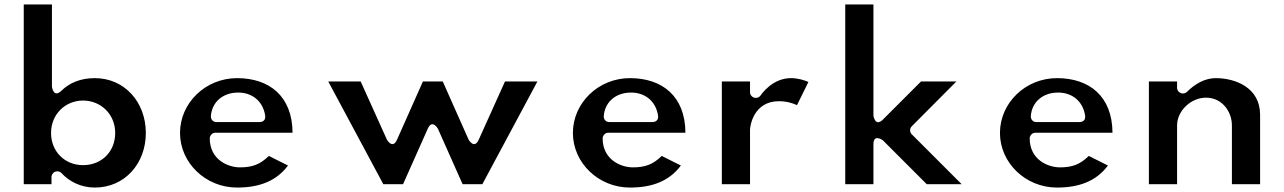

<svg xmlns="http://www.w3.org/2000/svg" viewBox="-20 -855 5783 865"><path d="M637 -256C637 -394.4 541.7 -503 407 -503C343.6 -503 293.5 -482.3 256.5 -446.1C221 -411.5 214 -464 214 -464V-835H87V-25H212V-58C212 -68.7 221.9 -83 237 -83H239C245.3 -83 252.7 -80.1 257.5 -74.8C291 -37.8 344.5 -10 407 -10C541.8 -10 637 -117.7 637 -256ZM499 -256C499 -173.1 439.3 -111 354 -111C271.6 -111 210 -172.8 210 -256C210 -340.6 274.6 -402 354 -402C434.2 -402 499 -340.7 499 -256Z M1298 -257C1297.1 -422.1 1192.9 -503 1048 -503C906 -503 791 -391.4 791 -256C791 -121.7 906 -10 1048 -10C1147 -10 1224.8 -38.5 1277.5 -109.3L1191.2 -152.5C1151.6 -113.7 1116.1 -101 1061 -101C1008.6 -101 925 -134.4 925 -232C925 -242.7 934.9 -257 950 -257ZM955 -305C938.5 -305 929.2 -318.7 930.1 -331.6C933.9 -391.7 980.6 -438 1053 -438C1115.9 -438 1165 -399.5 1174.7 -333.7C1178.1 -310.8 1159.8 -305 1150 -305Z M1795.8 -25 1907.2 -275.2C1927.3 -320.4 1952.8 -275.2 1952.8 -275.2L2064.2 -25H2153L2401.2 -488H2255.1L2136.8 -225.7C2116.4 -180.6 2091.2 -225.9 2091.2 -225.9L1974.7 -488H1885.3L1768.8 -225.9C1748.8 -180.6 1723.2 -225.7 1723.2 -225.7L1604.9 -488H1458.8L1707 -25Z M3068 -257C3067.1 -422.1 2962.9 -503 2818 -503C2676 -503 2561 -391.4 2561 -256C2561 -121.7 2676 -10 2818 -10C2917 -10 2994.8 -38.5 3047.5 -109.3L2961.2 -152.5C2921.6 -113.7 2886.1 -101 2831 -101C2778.6 -101 2695 -134.4 2695 -232C2695 -242.7 2704.9 -257 2720 -257ZM2725 -305C2708.5 -305 2699.2 -318.7 2700.1 -331.6C2703.9 -391.7 2750.6 -438 2823 -438C2885.9 -438 2935 -399.5 2944.7 -333.7C2948.1 -310.8 2929.8 -305 2920 -305Z M3232 -25H3359V-270C3359 -286.6 3374.5 -399 3489 -399C3524.5 -399 3552.2 -390 3570.6 -381.3L3622 -485.6C3605.4 -493.1 3576.6 -503 3543 -503C3459.4 -503 3409.3 -429.1 3406.8 -425.2C3402.8 -419.2 3394.7 -414 3386 -414H3384C3373.3 -414 3359 -423.9 3359 -439V-488H3232Z M4288.8 -488H4129.4L3957.7 -316.3C3922.6 -281.3 3915 -334 3915 -334V-835H3788V-25H3915V-205C3915 -254.6 3957.7 -222.7 3957.7 -222.7L4155.4 -25H4312.6L4087.3 -250.3C4078.5 -259.1 4077.3 -275.6 4087.3 -285.6Z M4992 -257C4991.1 -422.1 4886.9 -503 4742 -503C4600 -503 4485 -391.4 4485 -256C4485 -121.7 4600 -10 4742 -10C4841 -10 4918.8 -38.5 4971.5 -109.3L4885.2 -152.5C4845.6 -113.7 4810.1 -101 4755 -101C4702.6 -101 4619 -134.4 4619 -232C4619 -242.7 4628.9 -257 4644 -257ZM4649 -305C4632.5 -305 4623.2 -318.7 4624.1 -331.6C4627.9 -391.7 4674.6 -438 4747 -438C4809.9 -438 4859 -399.5 4868.7 -333.7C4872.1 -310.8 4853.8 -305 4844 -305Z M5156 -25H5283V-290C5283 -356.7 5346.5 -415 5413 -415C5486.8 -415 5530 -351.3 5530 -290V-25H5657V-338C5657 -460.3 5546.1 -503 5457 -503C5409.9 -503 5364.7 -478.3 5327.7 -441.3C5323.8 -437.4 5316.8 -434 5310 -434H5308C5297.3 -434 5283 -443.9 5283 -459V-488H5156Z"/></svg>

Font: Hussar Ekologiczny
Style: Regular
Weight: 400
Foundry: Cannot Into Space Fonts
Version: Version 0.97